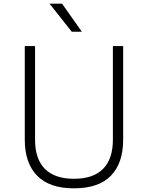

<svg xmlns="http://www.w3.org/2000/svg" viewBox="-20 -1009 806 1046"><path d="M115 0ZM115 -248V-758H171V-248Q171 -143 224.5 -89Q278 -35 383 -35Q488 -35 541.5 -89Q595 -143 595 -248V-758H651V-248Q651 -121 584.5 -52Q518 17 383 17Q249 17 182 -52Q115 -121 115 -248ZM250 -989H318L426 -836H371Z"/></svg>

Font: Biryani ExtraLight
Style: Regular
Weight: 275
Designer: Dan Reynolds and Mathieu Reguer
Foundry: Dan Reynolds and Mathieu Reguer
Version: Version 1.004; ttfautohint (v1.1) -l 5 -r 5 -G 72 -x 0 -D la